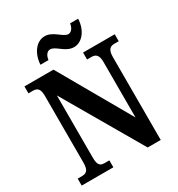

<svg xmlns="http://www.w3.org/2000/svg" viewBox="-212 -1059 1111 1197"><g transform="rotate(-30 343.5 -461.0)"><path d="M415 -771C477 -771 522 -835 525 -912H467C464 -885 448 -859 425 -859C388 -859 350 -922 289 -922C226 -922 182 -857 178 -781H236C239 -808 253 -834 278 -834C317 -834 354 -771 415 -771ZM24 0H252V-50H220C189 -50 171 -58 171 -117V-564L499 0H593V-597C593 -652 614 -664 643 -664H674V-714H446V-664H478C505 -664 527 -653 527 -601V-200L233 -714H24V-664H55C82 -664 105 -656 105 -601V-117C105 -58 83 -50 51 -50H24Z"/></g></svg>

Font: Noto Serif Tamil Condensed
Style: Bold
Weight: 700
Width: 3
Designer: Indian Type Foundry, Tom Grace, and the Monotype Design Team
Foundry: Monotype Imaging Inc.
Version: Version 2.004